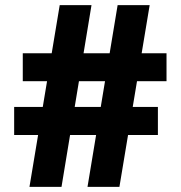

<svg xmlns="http://www.w3.org/2000/svg" viewBox="-20 -726 702 746"><path d="M320 0 437 -706H561.5L444 0ZM35 -201.5V-310.5H593.5V-201.5ZM94.5 0 212 -706H335.5L219 0ZM68.5 -410.5V-519H627V-410.5Z"/></svg>

Font: Marine Company Thin
Style: Regular
Weight: 100
Designer: Rodrigo Fuenzalida
Foundry: fragTYPE
Version: Version 1.000